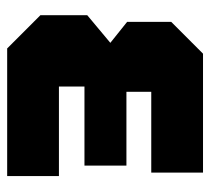

<svg xmlns="http://www.w3.org/2000/svg" viewBox="-46 -554 600 549"><g transform="rotate(90 254.5 -280.0)"><path d="M119 0 24 -95V-229L103 -295L43 -343V-469L134 -560H474V-412H243V-341H454V-221H228V-148H484V0Z"/></g></svg>

Font: Tektur SemiCondensed ExtraBold
Style: Regular
Weight: 800
Width: 4
Designer: Adam Jagosz
Foundry: Adam Jagosz
Version: Version 1.005;gftools[0.9.30]